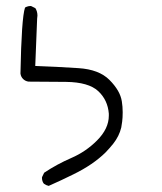

<svg xmlns="http://www.w3.org/2000/svg" viewBox="-20 -521 540 641"><path d="M384.8 -95.2Q386.2 -102.5 387.9 -115.2Q389.6 -127.9 389.6 -146.5Q389.6 -165 386.7 -182.9Q383.8 -200.7 374 -217.8Q363.3 -236.3 345.2 -254.4Q310.5 -289.1 242.2 -293.5Q168.5 -298.3 97.7 -300.8L104 -459Q105 -463.9 105 -468.8Q105 -482.9 98.1 -493.7L84.5 -500.5Q83 -501 81.8 -501Q80.6 -501 78.6 -500.7Q76.7 -500.5 74.7 -500.2Q72.8 -500 70.8 -499Q66.9 -498 63.5 -495.6Q51.8 -460.9 48.3 -275.4Q49.8 -264.6 57.1 -257.3Q64.5 -250 75.2 -248.5Q131.3 -248.5 200.7 -247.6Q275.9 -246.6 307.9 -216.8Q339.8 -187 343.3 -141.6Q343.3 -138.2 343.3 -134.8Q343.3 -91.3 303.7 -51.8Q266.6 -14.6 218.3 6.3Q169.9 27.3 127.4 55.7L120.6 69.8Q120.1 71.3 120.1 72.3Q120.1 84.5 126.5 92.3Q133.8 97.7 142.6 99.6Q184.6 81.1 225.1 61Q291 28.8 332.5 -12.2Q345.7 -25.9 357.9 -41Q377.9 -66.4 384.8 -95.2Z"/></svg>

Font: NaikaiFont
Style: ExtraLight
Weight: 200
Version: Version 1.89